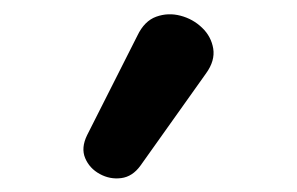

<svg xmlns="http://www.w3.org/2000/svg" viewBox="-20 -799 426 275"><path d="M181.2 -561.8Q169.8 -546 153.6 -543.9Q137.5 -541.8 122.9 -549.8Q108.2 -557.8 102 -572.5Q95.8 -587.2 104.8 -605.5L176.8 -748Q186.8 -769 203.8 -775.1Q220.8 -781.2 238.6 -776.5Q256.5 -771.8 269.5 -759.2Q282.5 -746.8 285.4 -729.4Q288.2 -712 275.2 -694Z"/></svg>

Font: Nunito ExtraLight
Style: Regular
Weight: 200
Designer: Vernon Adams
Foundry: Vernon Adams
Version: Version 3.602;April 4, 2023;FontCreator 14.0.0.2856 64-bit